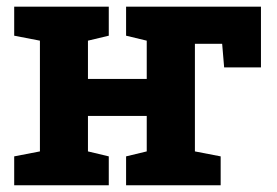

<svg xmlns="http://www.w3.org/2000/svg" viewBox="-20 -548 818 568"><path d="M22 0V-85.4L98.1 -100.1V-427.7L22 -442.4V-528.3H98.1H240.2H301.8V-442.4L240.2 -427.7V-314.5H414.1V-427.7L353 -442.4V-528.3H752V-348.6H643.1L637.2 -418.5H556.6V-100.1L632.8 -85.4V0H353V-85.4L414.1 -100.1V-205.1H240.2V-100.1L301.8 -85.4V0Z"/></svg>

Font: Roboto Slab LO
Style: Bold
Weight: 700
Designer: Google
Version: Version 2.000